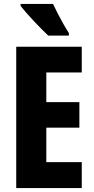

<svg xmlns="http://www.w3.org/2000/svg" viewBox="-20 -950 474 970"><path d="M393 0H62V-714H393V-584H214V-434H381V-305H214V-131H393ZM248 -930Q257 -910 272 -881Q287 -852 302.5 -825Q318 -798 328 -783V-770H224Q211 -782 191.5 -801.5Q172 -821 151 -843.5Q130 -866 112 -886.5Q94 -907 84 -920V-930Z"/></svg>

Font: Noto Sans Myanmar UI ExtraCondensed ExtraBold
Style: Regular
Weight: 800
Width: 2
Designer: Monotype Design Team
Foundry: Monotype Imaging Inc.
Version: Version 2.103; ttfautohint (v1.8.4.7-5d5b)